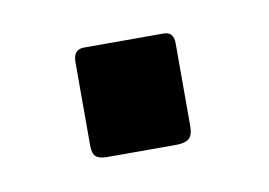

<svg xmlns="http://www.w3.org/2000/svg" viewBox="-31 -153 272 194"><g transform="rotate(-10 104.5 -56.5)"><path d="M155 -16Q155 -7 151 -3.5Q147 0 137 0H67Q59 0 55.5 -3Q52 -6 52 -14V-100Q52 -113 63 -113H145Q155 -113 155 -101Z"/></g></svg>

Font: Libre Franklin
Style: Regular
Weight: 400
Designer: Pablo Impallari, Rodrigo Fuenzalida
Foundry: Impallari Type
Version: Version 1.001; ttfautohint (v1.4.1)